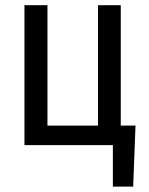

<svg xmlns="http://www.w3.org/2000/svg" viewBox="-20 -548 564 725"><path d="M72.3 -528.3H159.2V-73.7H350.1V-528.3H436V-73.7H491.7L482.9 156.7H406.2V0H72.3Z"/></svg>

Font: MAUL Condensed
Style: Condensed Regular
Weight: 400
Designer: MAUL
Version: Version 1.0; 2020; ttfautohint (v1.8.3)